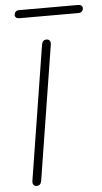

<svg xmlns="http://www.w3.org/2000/svg" viewBox="-57 -861 482 903"><g transform="rotate(-5 184.0 -409.5)"><path d="M61 -20 162 -654Q164 -665 169.5 -670.5Q175 -676 185 -676Q195 -676 200 -669Q205 -662 203 -650L102 -16Q100 -5 94.5 0.5Q89 6 79 6Q69 6 64 -1Q59 -8 61 -20ZM46 -803Q46 -813 52 -819Q58 -825 69 -825H347Q357 -825 362.5 -820.5Q368 -816 368 -809Q368 -799 362 -793Q356 -787 345 -787H67Q57 -787 51.5 -791.5Q46 -796 46 -803Z"/></g></svg>

Font: SN Pro Thin
Style: Italic
Weight: 200
Italic angle: -9°
Designer: Tobias Whetton
Foundry: Supernotes
Version: Version 1.003;Glyphs 3.3 (3324)